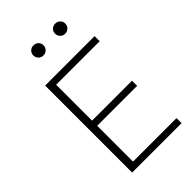

<svg xmlns="http://www.w3.org/2000/svg" viewBox="-254 -940 1027 1027"><g transform="rotate(-45 259.0 -427.0)"><path d="M480 -38.1V0H106V-658.2H480V-619.6H150.9V-348.1H453.1V-309.1H150.9V-38.1ZM175.3 -816.9Q175.3 -832.5 186 -843.5Q196.8 -854.5 213.4 -854.5Q230.5 -854.5 241.5 -843.5Q252.4 -832.5 252.4 -816.9Q252.4 -801.3 241.5 -789.8Q230.5 -778.3 213.4 -778.3Q196.8 -778.3 186 -789.8Q175.3 -801.3 175.3 -816.9ZM339.8 -816.9Q339.8 -832.5 350.6 -843.5Q361.3 -854.5 377.9 -854.5Q395 -854.5 406 -843.5Q417 -832.5 417 -816.9Q417 -801.3 406 -789.8Q395 -778.3 377.9 -778.3Q361.3 -778.3 350.6 -789.8Q339.8 -801.3 339.8 -816.9Z"/></g></svg>

Font: Estedad-FD ExtraLight
Style: Regular
Weight: 200
Designer: Amin Abedi
Version: Version 7.3